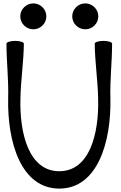

<svg xmlns="http://www.w3.org/2000/svg" viewBox="-20 -1056 710 1127"><path d="M252 -960C252 -980 244 -1000 229 -1014C215 -1028 196 -1036 176 -1036C155 -1036 136 -1028 122 -1014C107 -1000 99 -980 99 -960C99 -940 107 -920 122 -906C136 -892 155 -884 176 -884C196 -884 215 -892 229 -906C244 -920 252 -940 252 -960ZM557 -960C557 -980 549 -1000 534 -1014C520 -1028 501 -1036 481 -1036C460 -1036 441 -1028 427 -1014C412 -1000 404 -980 404 -960C404 -940 412 -920 427 -906C441 -892 460 -884 481 -884C501 -884 520 -892 534 -906C549 -920 557 -940 557 -960ZM18 -800C18 -694 31 -588 28 -481C22 -221 104 51 328 51C552 51 634 -221 628 -481C625 -588 638 -694 638 -800C637 -809 615 -816 587 -816C558 -816 536 -808 536 -800C537 -692 554 -586 556 -479C562 -271 506 -51 328 -51C150 -51 94 -271 100 -479C102 -586 119 -692 120 -800C120 -808 98 -816 69 -816C41 -816 19 -809 18 -800Z"/></svg>

Font: Nupuram Condensed Medium
Style: Regular
Weight: 500
Width: 3
Designer: Santhosh Thottingal (santhosh.thottingal@gmail.com)
Foundry: SMC
Version: Version 1.000